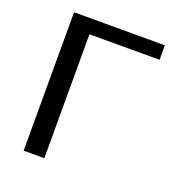

<svg xmlns="http://www.w3.org/2000/svg" viewBox="-120 -747 781 846"><g transform="rotate(20 270.0 -324.5)"><path d="M84 -649H510V-581H181V0H84Z"/></g></svg>

Font: Play
Style: Regular
Weight: 400
Designer: Jonas Hecksher (Cyrillic expansion: Cyreal)
Foundry: Jonas Hecksher, Playtype, e-types AS
Version: Version 2.101; ttfautohint (v1.5.65-e2d9)